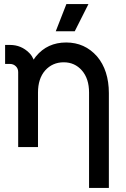

<svg xmlns="http://www.w3.org/2000/svg" viewBox="-20 -720 617 940"><path d="M513 200V-264Q513 -319 498.5 -364.5Q484 -410 455 -444Q395 -512 304 -512Q212 -512 156 -444Q153 -440 150 -436Q147 -432 145 -428Q141 -437 136 -445Q131 -453 123 -461Q84 -500 29 -500H5V-407H29Q46 -407 58 -395Q69 -384 69 -367V0H101H151H166V-267Q166 -335 201 -375Q237 -415 292 -415Q346 -415 381 -375Q416 -335 416 -267V200ZM253 -567H346L413 -700H305Z"/></svg>

Font: Unageo
Style: Medium
Weight: 500
Designer: Richard Sepsi
Foundry: Richard Sepsi
Version: Version 2.000